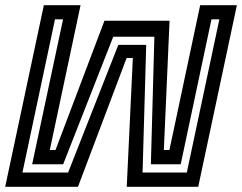

<svg xmlns="http://www.w3.org/2000/svg" viewBox="-32 -720 933 740"><path d="M137 -700H278.5L160 -142H182L370.5 -640H621.5L599.5 -142H621L739.5 -700H881L732 0H456.5L480 -496.5H456L268.5 0H-12ZM180 -645.5 54.5 -55H230.5L424 -547H531.5L517.5 -55H688L813.5 -645.5H783L664.5 -87H549.5L563 -578.5H404.5L211.5 -87H92L211 -645.5Z"/></svg>

Font: Tourney SemiBold
Style: Italic
Weight: 600
Italic angle: -12°
Version: Version 1.015